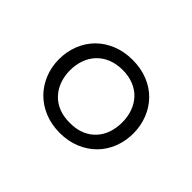

<svg xmlns="http://www.w3.org/2000/svg" viewBox="-67 -818 443 443"><g transform="rotate(45 154.0 -597.0)"><path d="M34.2 -596.7Q34.2 -621.6 42.7 -643.3Q51.3 -665 67.1 -681.2Q83 -697.3 105.5 -706.5Q127.9 -715.8 155.8 -715.8Q183.6 -715.8 206.1 -706.5Q228.5 -697.3 244.1 -681.2Q259.8 -665 268.3 -643.3Q276.9 -621.6 276.9 -596.7Q276.9 -571.8 268.3 -550Q259.8 -528.3 243.9 -512.2Q228 -496.1 205.6 -486.8Q183.1 -477.5 155.8 -477.5Q128.4 -477.5 106 -486.8Q83.5 -496.1 67.6 -512.2Q51.8 -528.3 43 -550Q34.2 -571.8 34.2 -596.7ZM70.3 -596.7Q70.3 -578.6 75.9 -562.7Q81.5 -546.9 92.3 -535.2Q103 -523.4 118.9 -516.8Q134.8 -510.3 155.8 -510.3Q176.8 -510.3 192.6 -516.8Q208.5 -523.4 219.2 -535.2Q230 -546.9 235.4 -562.7Q240.7 -578.6 240.7 -596.7Q240.7 -614.7 235.1 -630.6Q229.5 -646.5 218.8 -658.2Q208 -669.9 192.1 -676.5Q176.3 -683.1 155.8 -683.1Q135.3 -683.1 119.4 -676.5Q103.5 -669.9 92.5 -658.2Q81.5 -646.5 75.9 -630.6Q70.3 -614.7 70.3 -596.7Z"/></g></svg>

Font: Arian Grqi
Style: Italic
Weight: 400
Italic angle: -15°
Designer: Ruben Hakobyan (Tarumian)
Foundry: Ruben Hakobyan (Tarumian)
Version: Version 1.002